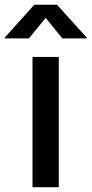

<svg xmlns="http://www.w3.org/2000/svg" viewBox="-66 -776 380 796"><path d="M68.8 0V-540H177.7V0ZM53.7 -616.7H-46.4V-620.1L76.2 -756.3H170.4L293.5 -620.1V-616.7H192.4L123.5 -701.7Z"/></svg>

Font: V-Inter
Style: Medium-500
Weight: 500
Designer: Rasmus Andersson
Foundry: rsms
Version: Version 4.000;git-4146feb